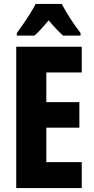

<svg xmlns="http://www.w3.org/2000/svg" viewBox="-20 -950 474 970"><path d="M393 0H62V-714H393V-584H214V-434H381V-305H214V-131H393ZM292 -930Q309 -897 333.5 -859Q358 -821 387 -783V-770H299Q283 -784 265 -803Q247 -822 226 -847Q205 -822 186.5 -802Q168 -782 154 -770H65V-783Q79 -802 98 -829.5Q117 -857 134 -884.5Q151 -912 160 -930Z"/></svg>

Font: Noto Sans Hebrew ExtraCondensed ExtraBold
Style: Regular
Weight: 800
Width: 2
Designer: Monotype Design Team
Foundry: Monotype Imaging Inc.
Version: Version 2.004; ttfautohint (v1.8.4.7-5d5b)